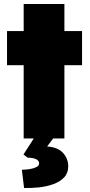

<svg xmlns="http://www.w3.org/2000/svg" viewBox="-20 -690 449 957"><path d="M98 0V-365H15V-535H98V-670H301V-535H389V-365H301V0ZM100 247 89 156Q107 156 127 153Q147 150 161 143Q175 136 175 125Q175 110 159 103Q143 96 118 96L97 80L164 -24H263L215 40Q269 44 294.5 72.5Q320 101 320 139Q320 173 299.5 194.5Q279 216 245.5 228Q212 240 174 244Q136 248 100 247Z"/></svg>

Font: Lexend Black
Style: Regular
Weight: 900
Designer: Bonnie Shaver-Troup, Thomas Jockin
Foundry: Lexend
Version: Version 1.007; ttfautohint (v1.8.3)